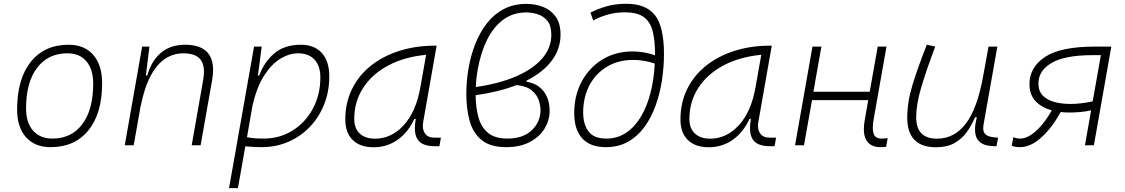

<svg xmlns="http://www.w3.org/2000/svg" viewBox="-20 -762 5899 1007"><path d="M245.1 9.8Q162.6 9.8 116.2 -42.5Q69.8 -94.7 69.8 -187.5Q69.8 -347.7 141.4 -437.5Q212.9 -527.3 339.8 -527.3Q422.9 -527.3 469.2 -474.1Q515.6 -420.9 515.6 -325.2Q515.6 -167.5 444.1 -78.9Q372.6 9.8 245.1 9.8ZM254.9 -35.2Q355.5 -35.2 412.1 -111.3Q468.8 -187.5 468.8 -323.7Q468.8 -398.4 433.3 -440.4Q397.9 -482.4 334 -482.4Q231.9 -482.4 174.3 -406Q116.7 -329.6 116.7 -193.8Q116.7 -119.1 153.3 -77.1Q189.9 -35.2 254.9 -35.2Z M634.3 0 725.6 -517.6H763.7L745.1 -365.7H752.4Q773.9 -442.9 824 -485.1Q874 -527.3 950.7 -527.3Q1097.7 -527.3 1097.7 -394.5Q1097.7 -370.1 1092.3 -340.3L1032.2 0H985.4L1045.9 -344.2Q1049.8 -366.7 1049.8 -385.7Q1049.8 -424.3 1033.2 -447.8Q1007.8 -482.4 940.9 -482.4Q891.6 -482.4 848.4 -455.3Q805.2 -428.2 771.2 -366.2Q737.3 -304.2 716.3 -198.7L681.2 0Z M1228 224.6H1181.2L1221.2 -0.5Q1220.7 -0.5 1220.2 -0.5L1221.2 -1.5L1312.5 -517.6H1352.5L1334 -375.5L1332 -365.7H1339.4Q1365.7 -437.5 1419.2 -482.4Q1472.7 -527.3 1557.6 -527.3Q1628.9 -527.3 1668 -484.1Q1707 -440.9 1707 -361.3Q1707 -282.2 1680.2 -214.6Q1653.3 -147 1605.2 -96.7Q1557.1 -46.4 1492.4 -18.3Q1427.7 9.8 1351.6 9.8Q1330.1 9.8 1309.1 8.5Q1288.1 7.3 1266.6 5.4ZM1275.4 -42.5Q1309.6 -35.2 1362.3 -35.2Q1447.3 -35.2 1514.6 -77.4Q1582 -119.6 1621.1 -192.4Q1660.2 -265.1 1660.2 -356.4Q1660.2 -416.5 1629.4 -449.5Q1598.6 -482.4 1543 -482.4Q1497.1 -482.4 1450.2 -453.9Q1403.3 -425.3 1364.7 -364.7Q1326.2 -304.2 1304.2 -208Z M1939.5 10.3Q1868.7 10.3 1829.8 -27.8Q1791 -65.9 1791 -135.3Q1791 -223.1 1826.2 -294.7Q1861.3 -366.2 1924.8 -417Q1988.3 -467.8 2074.2 -495.1Q2160.2 -522.5 2261.2 -522.5H2270L2200.2 -126Q2197.8 -113.3 2197.8 -102.1Q2197.8 -78.1 2208.5 -63Q2223.6 -40 2258.3 -40H2292.5L2284.7 4.9H2261.7Q2193.8 4.9 2170.9 -29.8Q2155.8 -51.8 2155.8 -90.3Q2155.8 -111.8 2160.6 -138.7H2153.3Q2120.1 -66.9 2064.7 -28.3Q2009.3 10.3 1939.5 10.3ZM1946.8 -34.7Q2032.7 -34.7 2097.7 -105.5Q2162.6 -176.3 2185.1 -306.2L2214.8 -474.6Q2099.6 -463.4 2015.1 -418Q1930.7 -372.6 1884.3 -300.5Q1837.9 -228.5 1837.9 -137.7Q1837.9 -88.9 1866.7 -61.8Q1895.5 -34.7 1946.8 -34.7Z M2741.2 -338.9V-333.5Q2780.8 -326.7 2804.7 -308.8Q2828.6 -291 2841.3 -268.3Q2854 -245.6 2858.4 -222.9Q2862.8 -200.2 2862.8 -182.6Q2862.8 -130.4 2835.4 -86.4Q2808.1 -42.5 2757.1 -16.4Q2706.1 9.8 2635.3 9.8Q2552.2 9.8 2506.6 -27.1Q2460.9 -64 2443.4 -127.2Q2425.8 -190.4 2425.8 -269Q2425.8 -299.8 2428.2 -332Q2430.7 -364.3 2436.5 -398.9Q2448.2 -468.8 2472.4 -530.5Q2496.6 -592.3 2533.7 -639.9Q2570.8 -687.5 2622.6 -714.6Q2674.3 -741.7 2740.7 -741.7Q2788.1 -741.7 2828.9 -725.6Q2869.6 -709.5 2894.8 -674.1Q2919.9 -638.7 2919.9 -580.6Q2919.9 -505.4 2873.8 -443.8Q2827.6 -382.3 2741.2 -338.9ZM2475.6 -305.7Q2597.2 -322.8 2686 -361.1Q2774.9 -399.4 2823.2 -454.8Q2871.6 -510.3 2871.6 -579.6Q2871.6 -627.9 2850.6 -653.1Q2829.6 -678.2 2799.3 -687.5Q2769 -696.8 2740.2 -696.8Q2670.9 -696.8 2619.4 -658.7Q2567.9 -620.6 2534.7 -553.5Q2501.5 -486.3 2485.8 -398.9Q2477.5 -353 2475.6 -305.7ZM2689.5 -315.9Q2596.7 -279.8 2474.6 -262.7Q2475.1 -197.8 2489.5 -146.2Q2503.9 -94.7 2540 -64.9Q2576.2 -35.2 2641.6 -35.2Q2723.1 -35.2 2769 -78.9Q2814.9 -122.6 2814.9 -185.1Q2814.9 -207.5 2805.9 -235.8Q2796.9 -264.2 2770 -287.1Q2743.2 -310.1 2689.5 -315.9Z M3157.2 9.8Q3075.2 9.8 3033.4 -36.6Q2991.7 -83 2991.7 -168.9Q2991.7 -261.7 3031 -334.7Q3070.3 -407.7 3139.4 -450Q3208.5 -492.2 3297.9 -492.2Q3356 -492.2 3415.5 -472.2Q3415.5 -475.1 3415.5 -478Q3415.5 -550.8 3402.8 -599.6Q3390.1 -648.4 3356 -672.9Q3321.8 -697.3 3256.8 -697.3Q3208.5 -697.3 3167 -685.3Q3125.5 -673.3 3091.3 -654.8L3076.7 -695.8Q3114.3 -715.3 3161.4 -728.8Q3208.5 -742.2 3264.2 -742.2Q3368.7 -742.2 3415.5 -681.9Q3462.4 -621.6 3462.4 -478.5Q3462.4 -410.6 3451.9 -341.6Q3441.4 -272.5 3418.9 -209.5Q3396.5 -146.5 3360.6 -96.9Q3324.7 -47.4 3274.4 -18.8Q3224.1 9.8 3157.2 9.8ZM3414.1 -428.7Q3357.4 -447.8 3301.3 -447.8Q3222.7 -447.8 3163.3 -412.1Q3104 -376.5 3071.3 -314.2Q3038.6 -252 3038.6 -171.9Q3038.6 -109.4 3066.9 -72.3Q3095.2 -35.2 3159.7 -35.2Q3218.3 -35.2 3263.7 -65.4Q3309.1 -95.7 3341.3 -149.7Q3373.5 -203.6 3391.8 -275.1Q3410.2 -346.7 3414.1 -428.7Z M3697.3 10.3Q3626.5 10.3 3587.6 -27.8Q3548.8 -65.9 3548.8 -135.3Q3548.8 -223.1 3584 -294.7Q3619.1 -366.2 3682.6 -417Q3746.1 -467.8 3832 -495.1Q3918 -522.5 4019 -522.5H4027.8L3958 -126Q3955.6 -113.3 3955.6 -102.1Q3955.6 -78.1 3966.3 -63Q3981.4 -40 4016.1 -40H4050.3L4042.5 4.9H4019.5Q3951.7 4.9 3928.7 -29.8Q3913.6 -51.8 3913.6 -90.3Q3913.6 -111.8 3918.5 -138.7H3911.1Q3877.9 -66.9 3822.5 -28.3Q3767.1 10.3 3697.3 10.3ZM3704.6 -34.7Q3790.5 -34.7 3855.5 -105.5Q3920.4 -176.3 3942.9 -306.2L3972.7 -474.6Q3857.4 -463.4 3772.9 -418Q3688.5 -372.6 3642.1 -300.5Q3595.7 -228.5 3595.7 -137.7Q3595.7 -88.9 3624.5 -61.8Q3653.3 -34.7 3704.6 -34.7Z M4149.9 0 4241.2 -517.6H4288.1L4246.1 -280.8H4541.5L4583.5 -517.6H4629.4L4563 -141.6Q4557.6 -112.3 4557.6 -91.3Q4557.6 -72.8 4562 -60.5Q4570.3 -35.2 4604.5 -35.2Q4618.7 -35.2 4635.7 -37.6L4627.4 8.3Q4613.8 9.8 4598.1 9.8Q4545.9 9.8 4524.4 -25.9Q4510.7 -47.4 4510.7 -84.5Q4510.7 -107.9 4516.1 -136.7L4533.7 -236.8H4238.8L4196.8 0Z M4889.2 10.3Q4738.3 10.3 4738.3 -145Q4738.3 -227.1 4766.1 -317.6Q4793.9 -408.2 4840.8 -527.3L4885.3 -518.1Q4836.4 -388.7 4810.8 -300.8Q4785.2 -212.9 4785.2 -147.5Q4785.2 -34.7 4894 -34.7Q4984.9 -34.7 5044.9 -112.8Q5105 -190.9 5135.7 -358.4L5164.6 -517.6H5210.9L5138.2 -106.9Q5136.7 -97.7 5136.7 -89.8Q5136.7 -69.3 5147.9 -58.1Q5163.1 -43 5206.1 -40.5L5214.8 -40L5206.5 4.9H5201.2Q5148.4 4.9 5123.3 -13.9Q5098.1 -32.7 5094.7 -66.9Q5093.8 -74.2 5093.8 -82Q5093.8 -110.8 5103.5 -147H5094.2Q5075.2 -103 5049.1 -67.4Q5022.9 -31.7 4984.4 -10.7Q4945.8 10.3 4889.2 10.3Z M5588.4 -171.9Q5564.5 -171.9 5543 -174.3Q5496.1 -89.4 5440.2 -39.8Q5384.3 9.8 5329.6 9.8Q5314.5 9.8 5303.5 7.6Q5292.5 5.4 5286.1 2L5294.9 -42.5Q5295.9 -42 5305.9 -38.6Q5315.9 -35.2 5331.5 -35.2Q5358.4 -35.2 5387.9 -54.9Q5417.5 -74.7 5445.6 -108.4Q5473.6 -142.1 5496.1 -183.1Q5443.8 -197.3 5411.6 -231.2Q5379.4 -265.1 5379.4 -320.8Q5379.4 -409.2 5460.9 -463.4Q5542.5 -517.6 5723.1 -517.6H5808.6L5717.3 0H5670.4L5702.6 -183.1Q5673.3 -176.8 5644.5 -174.3Q5615.7 -171.9 5588.4 -171.9ZM5710.9 -230.5 5753.9 -472.7H5710.4Q5564.9 -472.7 5495.6 -432.1Q5426.3 -391.6 5426.3 -323.7Q5426.3 -285.2 5448.5 -261.7Q5470.7 -238.3 5508.8 -227.5Q5546.9 -216.8 5593.8 -216.8Q5648.9 -216.8 5710.9 -230.5Z"/></svg>

Font: CaskaydiaCove NFP ExtraLight
Style: Italic
Weight: 200
Italic angle: -10°
Designer: Aaron Bell
Foundry: Saja Typeworks
Version: Version 2111.001; VTT 6.35;Nerd Fonts 3.1.1